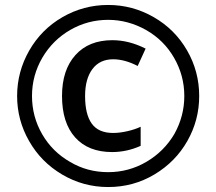

<svg xmlns="http://www.w3.org/2000/svg" viewBox="-20 -744 872 774"><path d="M97 -176Q145 -91 230.5 -40.5Q316 10 416 10Q518 10 603 -41Q688 -92 735.5 -176Q783 -260 783 -357Q783 -456 734 -541Q685 -626 599.5 -675Q514 -724 416 -724Q317 -724 232 -675Q147 -626 98 -540.5Q49 -455 49 -357Q49 -260 97 -176ZM151 -512Q193 -583 263.5 -623.5Q334 -664 416 -664Q496 -664 569 -623Q641 -582 682 -510.5Q723 -439 723 -357Q723 -276 683 -204Q641 -133 570 -91.5Q499 -50 416 -50Q332 -50 263 -91Q191 -132 150 -203Q109 -274 109 -357Q109 -440 151 -512ZM535 -478 567 -548Q500 -582 433 -582Q338 -582 284 -522Q230 -462 230 -357Q230 -249 283 -190Q336 -131 432 -131Q491 -131 547 -156V-233Q524 -222 493 -215Q462 -208 436 -208Q377 -208 350 -245.5Q323 -283 323 -357Q323 -426 352.5 -465.5Q382 -505 436 -505Q483 -505 535 -478Z"/></svg>

Font: OpenSansMMV
Style: Semibold
Weight: 600
Designer: Steve Matteson
Foundry: Ascender Corporation
Version: Version 6.000